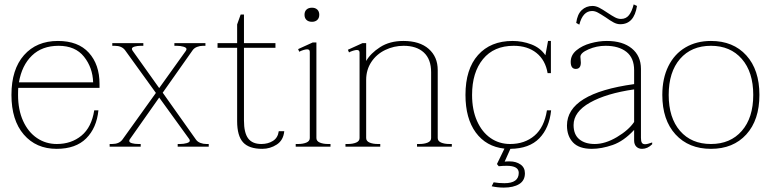

<svg xmlns="http://www.w3.org/2000/svg" viewBox="-20 -666 3501 872"><path d="M63 -267Q62 -257 62 -235Q62 -167 85 -116.5Q108 -66 148 -39Q188 -12 238 -12Q304 -12 350 -50Q396 -88 408 -165H427Q419 -85 371.5 -37.5Q324 10 237 10Q144 10 88 -55Q32 -120 32 -235Q32 -351 89 -415.5Q146 -480 243 -480Q335 -480 383.5 -426.5Q432 -373 432 -285V-267ZM66 -292H403Q401 -359 361.5 -408.5Q322 -458 246 -458Q171 -458 125 -413.5Q79 -369 66 -292Z M928 -12V0H787V-12H798Q814 -12 828 -16Q842 -20 842 -27Q842 -31 839 -35L703 -223L570 -34Q567 -30 567 -26Q567 -19 579.5 -15.5Q592 -12 608 -12H619V0H478V-12H489Q521 -12 536 -32L688 -244L548 -438Q533 -458 501 -458H490V-470H631V-458H620Q604 -458 591.5 -454.5Q579 -451 579 -444Q579 -441 582 -436L703 -266L824 -435Q827 -440 827 -443Q827 -450 813 -454Q799 -458 783 -458H772V-470H913V-458H902Q888 -458 875 -453Q862 -448 855 -438L719 -245L870 -32Q877 -22 890 -17Q903 -12 917 -12Z M1271 -70Q1267 -29 1237 -9.5Q1207 10 1171 10Q1111 10 1084 -19.5Q1057 -49 1057 -116V-449H968V-470H1057V-555L1073 -600H1088V-470H1231V-449H1088V-119Q1088 -63 1107 -37.5Q1126 -12 1167 -12Q1197 -12 1219.5 -26Q1242 -40 1246 -70Z M1363 -599Q1363 -614 1372 -622.5Q1381 -631 1397 -631Q1412 -631 1421 -622.5Q1430 -614 1430 -599Q1430 -584 1421 -575.5Q1412 -567 1397 -567Q1381 -567 1372 -575.5Q1363 -584 1363 -599ZM1323 -12H1334Q1356 -12 1371.5 -18.5Q1387 -25 1387 -39V-430Q1387 -442 1375 -442Q1368 -442 1357 -438.5Q1346 -435 1339 -431L1334 -443L1400 -473H1417V-39Q1417 -25 1432.5 -18.5Q1448 -12 1470 -12H1481V0H1323Z M2032 -12V0H1874V-12H1885Q1907 -12 1922.5 -18.5Q1938 -25 1938 -39V-338Q1938 -397 1905 -427.5Q1872 -458 1813 -458Q1769 -458 1729.5 -439Q1690 -420 1666.5 -384.5Q1643 -349 1643 -303V-39Q1643 -25 1658.5 -18.5Q1674 -12 1696 -12H1707V0H1549V-12H1560Q1582 -12 1597.5 -18.5Q1613 -25 1613 -39V-427Q1613 -439 1601 -439Q1594 -439 1583 -435.5Q1572 -432 1565 -428L1560 -440L1626 -470H1643V-389Q1663 -424 1706.5 -452Q1750 -480 1812 -480Q1886 -480 1927 -444Q1968 -408 1968 -348V-39Q1968 -25 1983.5 -18.5Q1999 -12 2021 -12Z M2298 10 2272 68Q2279 67 2295 67Q2324 67 2344 81Q2364 95 2364 121Q2364 154 2338 170Q2312 186 2268 186Q2240 186 2213 180L2222 162Q2245 166 2271 166Q2336 166 2336 119Q2336 87 2281 87Q2263 87 2245 89L2237 79L2271 9Q2188 0 2141 -64Q2094 -128 2094 -235Q2094 -352 2151 -416Q2208 -480 2308 -480Q2352 -480 2393 -464.5Q2434 -449 2457 -415L2469 -480H2482V-334H2467Q2457 -393 2416.5 -425.5Q2376 -458 2313 -458Q2223 -458 2173.5 -397.5Q2124 -337 2124 -235Q2124 -167 2146.5 -116.5Q2169 -66 2208 -39Q2247 -12 2297 -12Q2363 -12 2407.5 -50Q2452 -88 2464 -165H2483Q2475 -85 2429.5 -38Q2384 9 2298 10Z M2597 -562Q2602 -601 2622 -620Q2642 -639 2671 -639Q2686 -639 2701.5 -631Q2717 -623 2739 -608Q2760 -594 2773.5 -587Q2787 -580 2800 -580Q2823 -580 2836.5 -597Q2850 -614 2858 -646L2873 -639Q2860 -556 2797 -556Q2782 -556 2767 -564Q2752 -572 2731 -587Q2708 -602 2695 -609Q2682 -616 2669 -616Q2627 -616 2611 -554ZM2555 -96Q2555 -242 2860 -284V-347Q2860 -403 2825 -430.5Q2790 -458 2730 -458Q2690 -458 2653 -442Q2616 -426 2616 -408Q2616 -403 2617 -395.5Q2618 -388 2618 -382Q2618 -353 2595 -353Q2572 -353 2572 -385Q2572 -416 2598 -437.5Q2624 -459 2662 -469.5Q2700 -480 2736 -480Q2808 -480 2849.5 -446Q2891 -412 2891 -353V-40Q2891 -25 2895 -18Q2899 -11 2910 -11Q2920 -11 2942 -19V-11Q2921 10 2896 10Q2880 10 2870 0Q2860 -10 2860 -28V-76Q2813 -25 2762.5 -7.5Q2712 10 2668 10Q2610 10 2582.5 -19Q2555 -48 2555 -96ZM2860 -112V-260Q2734 -242 2659.5 -200Q2585 -158 2585 -98Q2585 -55 2611 -33.5Q2637 -12 2681 -12Q2729 -12 2782 -43.5Q2835 -75 2860 -112Z M2988 -235Q2988 -310 3015.5 -365.5Q3043 -421 3093 -450.5Q3143 -480 3209 -480Q3310 -480 3369.5 -414.5Q3429 -349 3429 -235Q3429 -121 3369.5 -55.5Q3310 10 3209 10Q3108 10 3048 -55.5Q2988 -121 2988 -235ZM3401 -235Q3401 -339 3349 -398.5Q3297 -458 3209 -458Q3120 -458 3068.5 -398.5Q3017 -339 3017 -235Q3017 -131 3068.5 -71.5Q3120 -12 3209 -12Q3297 -12 3349 -71.5Q3401 -131 3401 -235Z"/></svg>

Font: Taviraj Thin
Style: Regular
Weight: 100
Designer: Katatrad Team
Foundry: CadsonDemak
Version: Version 1.030